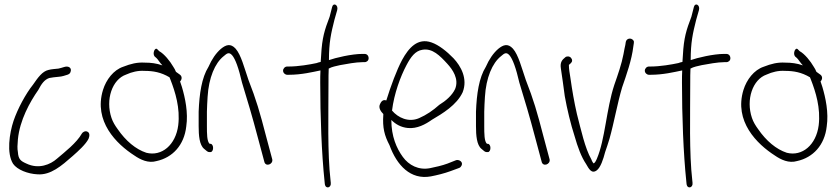

<svg xmlns="http://www.w3.org/2000/svg" viewBox="-20 -740 3657 837"><path d="M37 -26C55 0 101 18 144 20C201 24 248 -17 297 -60C322 -82 354 -111 366 -135C371 -147 372 -161 361 -166C352 -171 340 -164 337 -158C314 -117 262 -77 228 -48C200 -23 149 -1 95 -27C70 -38 60 -46 58 -77C55 -92 56 -110 58 -132C66 -216 110 -295 147 -348C161 -375 174 -393 195 -400C202 -401 208 -402 214 -403C226 -405 245 -405 257 -409C268 -413 283 -414 287 -425C295 -444 279 -454 260 -448C248 -445 246 -443 235 -441C219 -439 206 -439 191 -435C165 -429 146 -403 124 -371C92 -331 57 -266 39 -213C21 -159 8 -72 37 -26Z M429 -348C387 -211 488 -112 566 -62C592 -44 627 -27 663 -38C732 -53 783 -107 792 -189C801 -249 787 -314 773 -361L765 -385C773 -393 775 -406 765 -414L747 -427C744 -435 740 -442 736 -448C721 -474 696 -505 674 -517L667 -524C656 -538 643 -507 654 -494L662 -487C668 -482 677 -466 688 -455C662 -464 638 -467 611 -467C578 -469 550 -462 517 -449C475 -435 443 -393 429 -348ZM466 -226C439 -306 469 -394 530 -415C554 -426 582 -433 610 -431C648 -431 682 -425 719 -403L723 -393C744 -339 766 -269 757 -194C746 -108 685 -57 618 -74C572 -89 528 -126 493 -177C482 -192 472 -208 466 -226Z M846 -190C846 -150 849 -108 870 -91C880 -82 886 -77 892 -77H898C904 -77 909 -85 909 -95C909 -105 904 -113 898 -113H894C882 -123 882 -158 882 -190V-253C883 -274 883 -295 885 -318C890 -401 917 -465 955 -495C969 -507 978 -515 992 -499C999 -491 1006 -477 1013 -458C1021 -436 1028 -410 1035 -380C1061 -294 1077 -243 1106 -133L1132 -36C1137 -11 1171 -23 1167 -45L1141 -142C1112 -254 1097 -305 1063 -392C1045 -444 1031 -501 1007 -528C985 -552 965 -545 943 -527C921 -508 903 -481 889 -449C859 -401 849 -331 846 -253Z M1214 -432C1214 -422 1223 -414 1232 -414H1240C1294 -414 1343 -426 1377 -433C1376 -416 1376 -399 1376 -380C1376 -235 1382 -71 1395 52L1396 62C1399 86 1425 79 1422 57L1421 47C1407 -74 1412 -237 1412 -380C1412 -401 1412 -422 1413 -441C1427 -449 1445 -452 1462 -456C1489 -461 1532 -469 1560 -469H1569C1579 -469 1587 -476 1587 -486C1587 -497 1580 -505 1569 -505H1560C1513 -505 1442 -488 1414 -478C1414 -556 1423 -594 1438 -654L1450 -696C1456 -719 1433 -730 1428 -710L1417 -667C1395 -609 1384 -576 1380 -499C1379 -490 1379 -480 1378 -470C1371 -469 1366 -467 1360 -465C1332 -459 1281 -450 1239 -450H1232C1222 -450 1214 -441 1214 -432Z M1637 -287C1628 -270 1641 -253 1651 -243V-240C1647 -183 1656 -149 1678 -107C1710 -19 1770 45 1858 29C1884 24 1917 16 1944 6L1982 -8C1987 -10 1990 -14 1992 -18C2000 -34 1982 -45 1969 -42L1931 -27C1907 -18 1879 -12 1855 -7C1805 3 1762 -20 1736 -56C1709 -93 1686 -145 1686 -217C1705 -198 1728 -185 1758 -182C1798 -178 1835 -198 1863 -218C1909 -245 1971 -282 1997 -338C2020 -397 1989 -452 1957 -486C1928 -516 1893 -544 1861 -555C1801 -576 1762 -532 1733 -479C1709 -434 1684 -366 1664 -302C1649 -308 1641 -296 1637 -287ZM1689 -258C1698 -332 1726 -407 1752 -456C1771 -492 1790 -518 1821 -523C1865 -531 1898 -497 1930 -462C1953 -437 1982 -396 1964 -352C1951 -324 1923 -300 1895 -283C1867 -258 1839 -239 1807 -225C1761 -205 1715 -227 1689 -258Z M2055 -190C2055 -150 2058 -108 2079 -91C2089 -82 2095 -77 2101 -77H2107C2113 -77 2118 -85 2118 -95C2118 -105 2113 -113 2107 -113H2103C2091 -123 2091 -158 2091 -190V-253C2092 -274 2092 -295 2094 -318C2099 -401 2126 -465 2164 -495C2178 -507 2187 -515 2201 -499C2208 -491 2215 -477 2222 -458C2230 -436 2237 -410 2244 -380C2270 -294 2286 -243 2315 -133L2341 -36C2346 -11 2380 -23 2376 -45L2350 -142C2321 -254 2306 -305 2272 -392C2254 -444 2240 -501 2216 -528C2194 -552 2174 -545 2152 -527C2130 -508 2112 -481 2098 -449C2068 -401 2058 -331 2055 -253Z M2425 -442C2431 -406 2436 -363 2442 -321C2452 -265 2468 -198 2485 -146C2498 -100 2514 -56 2535 -25C2547 -4 2559 19 2581 3C2598 -9 2610 -46 2618 -77C2624 -95 2631 -114 2637 -135C2657 -206 2671 -288 2692 -359C2711 -414 2734 -478 2741 -538L2743 -551C2744 -556 2744 -560 2741 -564C2731 -577 2711 -573 2708 -557L2706 -544C2704 -535 2701 -522 2698 -504C2690 -461 2673 -413 2658 -370C2623 -264 2618 -132 2582 -48C2578 -39 2573 -28 2567 -28C2565 -31 2561 -36 2558 -45C2530 -94 2513 -174 2495 -243C2483 -295 2474 -348 2467 -398C2463 -423 2460 -439 2460 -457C2465 -462 2474 -467 2474 -476C2474 -485 2466 -494 2456 -494C2451 -494 2447 -493 2444 -490C2430 -479 2421 -468 2425 -442Z M2791 -432C2791 -422 2800 -414 2809 -414H2817C2871 -414 2920 -426 2954 -433C2953 -416 2953 -399 2953 -380C2953 -235 2959 -71 2972 52L2973 62C2976 86 3002 79 2999 57L2998 47C2984 -74 2989 -237 2989 -380C2989 -401 2989 -422 2990 -441C3004 -449 3022 -452 3039 -456C3066 -461 3109 -469 3137 -469H3146C3156 -469 3164 -476 3164 -486C3164 -497 3157 -505 3146 -505H3137C3090 -505 3019 -488 2991 -478C2991 -556 3000 -594 3015 -654L3027 -696C3033 -719 3010 -730 3005 -710L2994 -667C2972 -609 2961 -576 2957 -499C2956 -490 2956 -480 2955 -470C2948 -469 2943 -467 2937 -465C2909 -459 2858 -450 2816 -450H2809C2799 -450 2791 -441 2791 -432Z M3221 -348C3179 -211 3280 -112 3358 -62C3384 -44 3419 -27 3455 -38C3524 -53 3575 -107 3584 -189C3593 -249 3579 -314 3565 -361L3557 -385C3565 -393 3567 -406 3557 -414L3539 -427C3536 -435 3532 -442 3528 -448C3513 -474 3488 -505 3466 -517L3459 -524C3448 -538 3435 -507 3446 -494L3454 -487C3460 -482 3469 -466 3480 -455C3454 -464 3430 -467 3403 -467C3370 -469 3342 -462 3309 -449C3267 -435 3235 -393 3221 -348ZM3258 -226C3231 -306 3261 -394 3322 -415C3346 -426 3374 -433 3402 -431C3440 -431 3474 -425 3511 -403L3515 -393C3536 -339 3558 -269 3549 -194C3538 -108 3477 -57 3410 -74C3364 -89 3320 -126 3285 -177C3274 -192 3264 -208 3258 -226Z"/></svg>

Font: Stray Cat
Style: SuCn
Weight: 400
Version: Version 1.0